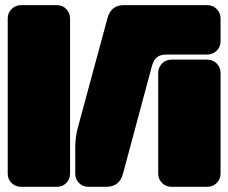

<svg xmlns="http://www.w3.org/2000/svg" viewBox="-20 -720 880 740"><path d="M199.2 0H61Q39.6 0 24.7 -14.6Q9.8 -29.3 9.8 -50.8V-648.9Q9.8 -670.4 24.7 -685.3Q39.6 -700.2 61 -700.2H199.2Q220.7 -700.2 235.4 -685.3Q250 -670.4 250 -648.9V-50.8Q250 -29.3 235.4 -14.6Q220.7 0 199.2 0ZM457 -700.2H778.8Q800.3 -700.2 815.2 -685.3Q830.1 -670.4 830.1 -648.9V-561Q830.1 -539.6 815.2 -524.7Q800.3 -509.8 778.8 -509.8H622.1Q598.1 -509.8 585 -499.3Q571.8 -488.8 565.9 -466.8L454.1 -50.8Q440.4 0 389.2 0H320.8Q299.3 0 284.7 -14.6Q270 -29.3 270 -50.8V-152.8Q270 -191.9 280.8 -231L394 -648.9Q407.2 -700.2 457 -700.2ZM589.8 -50.8V-439Q589.8 -460.4 604.7 -475.3Q619.6 -490.2 641.1 -490.2H778.8Q800.3 -490.2 815.2 -475.3Q830.1 -460.4 830.1 -439V-50.8Q830.1 -29.3 815.2 -14.6Q800.3 0 778.8 0H641.1Q619.6 0 604.7 -14.6Q589.8 -29.3 589.8 -50.8Z"/></svg>

Font: Nastup Soft
Style: Regular
Weight: 400
Designer: Maksym Kobuzan
Foundry: Zakznak
Version: Version 1.020;hotconv 1.0.109;makeotfexe 2.5.65596